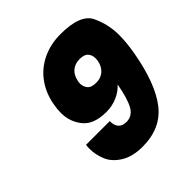

<svg xmlns="http://www.w3.org/2000/svg" viewBox="-199 -895 1048 1048"><g transform="rotate(-45 325.0 -371.0)"><path d="M281 -221Q281 -153 343 -153Q388 -153 412 -195.5Q436 -238 453 -332Q427 -303 388 -286Q349 -269 304 -269Q208 -269 166 -320.5Q124 -372 124 -441Q124 -469 130 -502Q143 -576 183.5 -631.5Q224 -687 287 -717Q350 -747 427 -747Q580 -747 615 -673.5Q650 -600 650 -517Q650 -459 637 -386Q602 -189 526.5 -92Q451 5 309 5Q232 5 182 -26.5Q132 -58 114 -103Q96 -148 96 -191Q96 -206 98 -221ZM378 -421Q413 -421 436.5 -441.5Q460 -462 467 -497Q469 -509 469 -519Q469 -543 454.5 -560Q440 -577 404 -577Q368 -577 344 -556.5Q320 -536 313 -498Q311 -489 311 -480Q311 -457 325.5 -439Q340 -421 378 -421Z"/></g></svg>

Font: Fz Poppins ExtBd
Style: Italic
Weight: 800
Italic angle: -10°
Designer: Ninad Kale (Devanagari), Jonny Pinhorn (Latin)
Foundry: Indian Type Foundry
Version: Vit hóa bi Vntype.Com & FontZin.Com